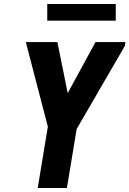

<svg xmlns="http://www.w3.org/2000/svg" viewBox="-20 -947 652 967"><path d="M170 0 221 -309 110 -735H269L321 -478L461 -735H612L609 -716L366 -297L317 0ZM218 -843V-927H563V-843Z"/></svg>

Font: Iosevka SS04 Heavy Extended
Style: Italic
Weight: 900
Width: 7
Italic angle: -9°
Monospace: yes
Designer: Belleve Invis
Foundry: Belleve Invis
Version: Version 19.0.0; ttfautohint (v1.8.4)